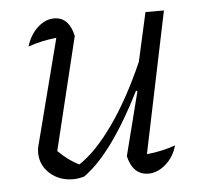

<svg xmlns="http://www.w3.org/2000/svg" viewBox="-42 -530 613 580"><g transform="rotate(-5 264.5 -240.0)"><path d="M325 -52 374 -245 370 -247Q325 -157 280 -95Q235 -33 191 -2Q172 3 158 3Q116 3 87.5 -22.5Q59 -48 59 -86Q59 -99 63 -112L144 -427Q97 -422 58 -408Q69 -444 92.5 -465Q116 -486 142 -486Q187 -486 200 -428L117 -86Q148 -55 180 -40Q231 -73 284.5 -148.5Q338 -224 386 -333L419 -481H475L386 -53Q430 -57 473 -72Q463 -37 438 -15.5Q413 6 386 6Q339 6 325 -52Z"/></g></svg>

Font: Piazzolla Light
Style: Italic
Weight: 300
Italic angle: -11.3°
Designer: Juan Pablo del Peral
Foundry: Huerta Tipografica
Version: Version 1.330